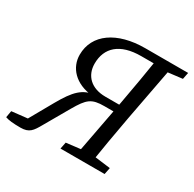

<svg xmlns="http://www.w3.org/2000/svg" viewBox="-183 -827 1003 995"><g transform="rotate(30 318.0 -330.0)"><path d="M-33 0C-14 7 14 10 58 10C110 10 125 -13 151 -59L235 -205C282 -286 303 -304 380 -304H468L476 -349H359C274 -349 225 -398 225 -470C225 -565 288 -624 415 -624H527L536 -670H413C245 -670 135 -594 135 -471C135 -396 191 -329 299 -319L311 -331C237 -323 200 -284 146 -189L58 -33L82 -52L-26 -40L-33 0ZM292 0H556L564 -40L445 -55H427L300 -40L292 0ZM376 0H464C480 -103 498 -207 517 -310L585 -670H497C481 -567 463 -463 444 -360L376 0ZM518 -615H537L661 -630L669 -670H536L518 -615Z"/></g></svg>

Font: Source Serif Variable
Style: Italic
Weight: 389
Italic angle: -12°
Designer: Frank Grießhammer
Foundry: Adobe Systems Incorporated
Version: Version 3.001;hotconv 1.0.111;makeotfexe 2.5.65597